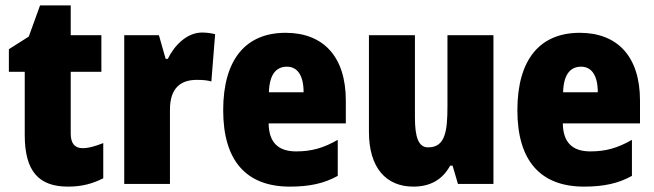

<svg xmlns="http://www.w3.org/2000/svg" viewBox="-20 -684 2432 714"><path d="M287 -133C258 -133 243 -151 243 -187V-417H357V-553H243V-664H129L87 -548L13 -501V-417H72V-182C72 -46 125 10 233 10C287 10 326 -2 364 -21V-152C336 -141 311 -133 287 -133Z M731 -563C674 -563 627 -513 604 -465H596L571 -553H442V0H612V-276C612 -357 652 -387 712 -387C737 -387 753 -385 766 -381L780 -557C763 -561 747 -563 731 -563Z M1042 -562C894 -562 810 -463 810 -274C810 -86 896 10 1058 10C1131 10 1186 -2 1236 -30V-164C1182 -133 1138 -121 1081 -121C1013 -121 980 -156 979 -225H1266V-310C1266 -474 1182 -562 1042 -562ZM1047 -436C1085 -436 1109 -405 1109 -341H980C982 -410 1009 -436 1047 -436Z M1815 -553H1644V-289C1644 -194 1635 -136 1572 -136C1536 -136 1523 -174 1523 -248V-553H1352V-193C1352 -60 1416 10 1517 10C1579 10 1625 -15 1654 -68H1663L1683 0H1815Z M2136 -562C1988 -562 1904 -463 1904 -274C1904 -86 1990 10 2152 10C2225 10 2280 -2 2330 -30V-164C2276 -133 2232 -121 2175 -121C2107 -121 2074 -156 2073 -225H2360V-310C2360 -474 2276 -562 2136 -562ZM2141 -436C2179 -436 2203 -405 2203 -341H2074C2076 -410 2103 -436 2141 -436Z"/></svg>

Font: Noto Sans Armenian Condensed Black
Style: Regular
Weight: 900
Width: 3
Designer: Monotype Design Team
Foundry: Monotype Imaging Inc.
Version: Version 2.008